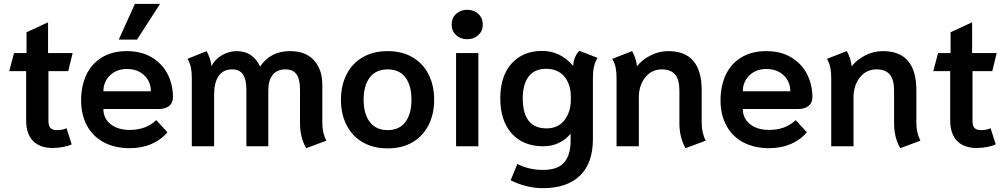

<svg xmlns="http://www.w3.org/2000/svg" viewBox="-20 -761 5237 999"><path d="M116 -136V-391H28L53 -485H118V-593L230 -645V-485H358L335 -391H232V-133Q232 -106 242.5 -95Q253 -84 277 -84Q306 -84 326 -94L353 -10Q338 -2 309.5 3.5Q281 9 255 9Q187 9 151.5 -28Q116 -65 116 -136Z M402 -239Q402 -312 428.5 -370Q455 -428 509 -461.5Q563 -495 640 -495Q717 -495 771.5 -461.5Q826 -428 853 -373.5Q880 -319 880 -256Q880 -226 860.5 -210Q841 -194 807 -194H518Q518 -145 555.5 -115Q593 -85 655 -85Q740 -85 793 -136L851 -73Q819 -34 768.5 -12Q718 10 655 10Q577 10 520 -20.5Q463 -51 432.5 -107.5Q402 -164 402 -239ZM765 -286Q765 -336 730.5 -369Q696 -402 640 -402Q586 -402 552 -368.5Q518 -335 518 -286ZM682 -741H813L693 -555H598Z M1541 -120V-293Q1541 -348 1523 -374Q1505 -400 1465 -400Q1421 -400 1398.5 -371Q1376 -342 1376 -291V0H1262V-294Q1262 -348 1244 -374Q1226 -400 1188 -400Q1141 -400 1117.5 -365.5Q1094 -331 1094 -268V0H978V-354Q978 -387 973.5 -409Q969 -431 956 -455L1055 -495Q1064 -479 1071.5 -457.5Q1079 -436 1080 -417Q1100 -454 1136 -474.5Q1172 -495 1212 -495Q1296 -495 1333 -415Q1362 -456 1400 -475.5Q1438 -495 1489 -495Q1571 -495 1614 -447Q1657 -399 1657 -320V-122Q1657 -69 1678 -29L1573 10Q1541 -46 1541 -120Z M1754 -242Q1754 -316 1783 -373.5Q1812 -431 1867 -463Q1922 -495 1997 -495Q2072 -495 2126.5 -463Q2181 -431 2210 -373.5Q2239 -316 2239 -242Q2239 -168 2210 -110.5Q2181 -53 2126.5 -21Q2072 11 1997 11Q1922 11 1867 -21Q1812 -53 1783 -110.5Q1754 -168 1754 -242ZM2121 -242Q2121 -316 2089.5 -358Q2058 -400 1997 -400Q1936 -400 1904 -358Q1872 -316 1872 -242Q1872 -169 1904 -126.5Q1936 -84 1997 -84Q2058 -84 2089.5 -126.5Q2121 -169 2121 -242Z M2330 -633Q2330 -667 2353 -688.5Q2376 -710 2411 -710Q2446 -710 2469 -688.5Q2492 -667 2492 -633Q2492 -600 2469 -578.5Q2446 -557 2411 -557Q2376 -557 2353 -578.5Q2330 -600 2330 -633ZM2353 -485H2469V0H2353Z M2637 177 2672 92Q2731 123 2805 123Q2883 123 2916 84Q2949 45 2949 -30V-65Q2923 -34 2887 -17Q2851 0 2806 0Q2703 0 2643 -66Q2583 -132 2583 -250Q2583 -365 2642 -430.5Q2701 -496 2800 -496Q2897 -496 2962 -418Q2965 -465 2994 -497L3089 -460Q3076 -438 3070.5 -414.5Q3065 -391 3065 -354V-37Q3065 88 2997.5 153Q2930 218 2805 218Q2719 218 2637 177ZM2950 -240V-258Q2950 -322 2916.5 -362.5Q2883 -403 2821 -403Q2761 -403 2730.5 -362.5Q2700 -322 2700 -250Q2700 -93 2824 -93Q2884 -93 2917 -136Q2950 -179 2950 -240Z M3515 -120V-291Q3515 -347 3492.5 -373.5Q3470 -400 3424 -400Q3370 -400 3337 -358Q3304 -316 3304 -255V0H3188V-354Q3188 -386 3183.5 -408.5Q3179 -431 3166 -455L3269 -495Q3278 -480 3285.5 -457.5Q3293 -435 3294 -416Q3322 -451 3365.5 -473Q3409 -495 3457 -495Q3631 -495 3631 -291V-122Q3631 -69 3652 -29L3547 10Q3515 -46 3515 -120Z M3729 -239Q3729 -312 3755.5 -370Q3782 -428 3836 -461.5Q3890 -495 3967 -495Q4044 -495 4098.5 -461.5Q4153 -428 4180 -373.5Q4207 -319 4207 -256Q4207 -226 4187.5 -210Q4168 -194 4134 -194H3845Q3845 -145 3882.5 -115Q3920 -85 3982 -85Q4067 -85 4120 -136L4178 -73Q4146 -34 4095.5 -12Q4045 10 3982 10Q3904 10 3847 -20.5Q3790 -51 3759.5 -107.5Q3729 -164 3729 -239ZM4092 -286Q4092 -336 4057.5 -369Q4023 -402 3967 -402Q3913 -402 3879 -368.5Q3845 -335 3845 -286Z M4632 -120V-291Q4632 -347 4609.5 -373.5Q4587 -400 4541 -400Q4487 -400 4454 -358Q4421 -316 4421 -255V0H4305V-354Q4305 -386 4300.5 -408.5Q4296 -431 4283 -455L4386 -495Q4395 -480 4402.5 -457.5Q4410 -435 4411 -416Q4439 -451 4482.5 -473Q4526 -495 4574 -495Q4748 -495 4748 -291V-122Q4748 -69 4769 -29L4664 10Q4632 -46 4632 -120Z M4924 -136V-391H4836L4861 -485H4926V-593L5038 -645V-485H5166L5143 -391H5040V-133Q5040 -106 5050.5 -95Q5061 -84 5085 -84Q5114 -84 5134 -94L5161 -10Q5146 -2 5117.5 3.5Q5089 9 5063 9Q4995 9 4959.5 -28Q4924 -65 4924 -136Z"/></svg>

Font: Niramit SemiBold
Style: Regular
Weight: 600
Designer: Katatrad Aksorn Co.,Ltd.
Foundry: Cadson Demak Co.,Ltd.
Version: Version 1.001; ttfautohint (v1.6)